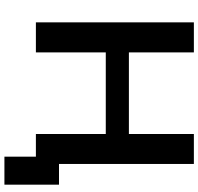

<svg xmlns="http://www.w3.org/2000/svg" viewBox="-34 -716 893 864"><g transform="rotate(90 412.0 -284.5)"><path d="M81.1 0H216.3V-314.5H583.5V0H685.5V141.6H811.5V-104H718.3V-710.9H583.5V-418.5H216.3V-710.9H81.1Z"/></g></svg>

Font: Roboto Flex
Style: wght 600 wdth 140 opsz 13.0 GRAD 0.00 slnt 0.00 XTRA 468 XOPQ 96 YOPQ 79 YTLC 514 YTUC 712 YTAS 750 YTDE -203.00 YTFI 738
Weight: 600
Width: 8
Designer: Berlow after Robertson
Foundry: Google
Version: Version 3.100